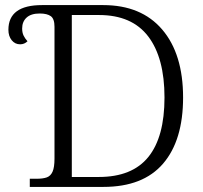

<svg xmlns="http://www.w3.org/2000/svg" viewBox="-20 -734 798 754"><path d="M97 -32H123Q149 -32 164 -37.5Q179 -43 186.5 -60Q194 -77 194 -111V-629Q194 -660 179.5 -670.5Q165 -681 136 -681Q102 -681 84.5 -665Q67 -649 67 -622Q67 -606 72.5 -594.5Q78 -583 88 -572Q76 -560 59 -560Q39 -560 26 -576Q13 -592 13 -617Q13 -714 145 -714H385Q535 -714 617 -618Q699 -522 699 -351Q699 -183 620.5 -91.5Q542 0 386 0H97ZM368 -39Q499 -39 562.5 -117.5Q626 -196 626 -351Q626 -507 562 -591Q498 -675 369 -675H262V-39Z"/></svg>

Font: Noto Serif Light
Style: Regular
Weight: 300
Designer: Monotype Design Team
Foundry: Monotype Imaging Inc.
Version: Version 1.001